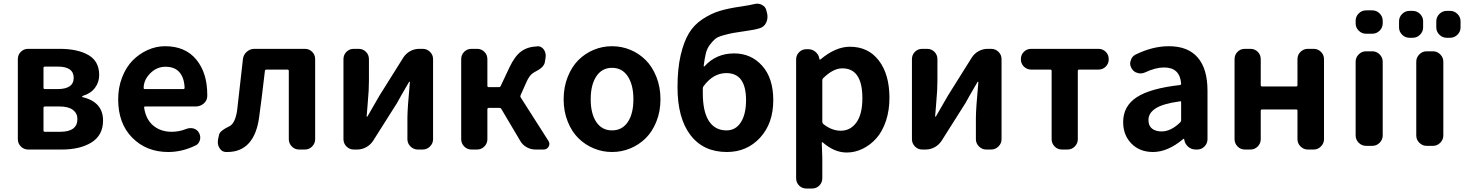

<svg xmlns="http://www.w3.org/2000/svg" viewBox="-20 -831 8137 1067"><path d="M136.7 0Q112.3 0 95.7 -17.1Q79.1 -34.2 79.1 -57.6V-502Q79.1 -526.4 95.7 -543Q112.3 -559.6 136.7 -559.6H310.5Q412.1 -559.6 471.7 -524.9Q531.2 -490.2 531.2 -414.1Q531.2 -374 507.8 -342.8Q484.4 -311.5 439.5 -297.9Q436.5 -296.9 436.5 -294.4Q436.5 -292 439.5 -291Q552.7 -263.7 552.7 -161.1Q552.7 -80.1 489.3 -40Q425.8 0 323.2 0ZM221.7 -343.8Q221.7 -335.9 229.5 -335.9H298.8Q389.6 -335.9 389.6 -398.4Q389.6 -460.9 300.8 -460.9H229.5Q221.7 -460.9 221.7 -454.1ZM221.7 -106.4Q221.7 -98.6 229.5 -98.6H314.5Q410.2 -98.6 410.2 -169.9Q410.2 -201.2 385.3 -220.2Q360.4 -239.3 310.5 -239.3H229.5Q221.7 -239.3 221.7 -231.4Z M915 13.7Q793.9 13.7 715.3 -65.4Q636.7 -144.5 636.7 -279.3Q636.7 -344.7 658.7 -401.4Q680.7 -458 717.3 -495.1Q753.9 -532.2 800.8 -553.2Q847.7 -574.2 897.5 -574.2Q1009.8 -574.2 1070.8 -500Q1131.8 -425.8 1131.8 -305.7Q1131.8 -300.8 1131.8 -295.9Q1130.9 -271.5 1111.8 -255.4Q1092.8 -239.3 1067.4 -239.3H787.1Q779.3 -239.3 781.2 -231.4Q791 -167 832 -132.8Q873 -98.6 934.6 -98.6Q975.6 -98.6 1014.6 -114.3Q1026.4 -119.1 1038.1 -119.1Q1046.9 -119.1 1054.7 -117.2Q1076.2 -111.3 1085.9 -92.8Q1092.8 -80.1 1092.8 -66.4Q1092.8 -52.7 1085.9 -40.5Q1079.1 -28.3 1066.4 -22.5Q992.2 13.7 915 13.7ZM778.3 -341.8Q778.3 -335.9 785.2 -335.9H998Q1005.9 -335.9 1005.9 -342.8Q1005.9 -342.8 1005.9 -342.8Q1003.9 -398.4 977.5 -429.2Q951.2 -460 899.4 -460Q855.5 -460 821.3 -429.7Q778.3 -390.6 778.3 -341.8Z M1243.2 13.7Q1240.2 13.7 1236.3 13.7Q1212.9 13.7 1200.2 -7.8Q1190.4 -23.4 1190.4 -41Q1190.4 -47.9 1191.4 -54.7L1196.3 -77.1Q1197.3 -85.9 1201.7 -92.3Q1206.1 -98.6 1213.4 -104.5Q1220.7 -110.4 1226.1 -113.8Q1231.4 -117.2 1242.7 -123Q1253.9 -128.9 1257.8 -130.9Q1288.1 -149.4 1297.9 -218.8Q1305.7 -285.2 1330.1 -502.9Q1333 -527.3 1351.6 -543.5Q1370.1 -559.6 1394.5 -559.6H1673.8Q1698.2 -559.6 1714.8 -543Q1731.4 -526.4 1731.4 -502V-57.6Q1731.4 -34.2 1714.8 -17.1Q1698.2 0 1673.8 0H1642.6Q1618.2 0 1601.6 -17.1Q1585 -34.2 1585 -57.6V-436.5Q1585 -444.3 1577.1 -444.3H1460Q1453.1 -444.3 1452.1 -436.5Q1431.6 -259.8 1419.9 -178.7Q1407.2 -84 1362.8 -35.2Q1318.4 13.7 1243.2 13.7Z M1946.3 0Q1921.9 0 1905.3 -17.1Q1888.7 -34.2 1888.7 -57.6V-502Q1888.7 -526.4 1905.3 -543Q1921.9 -559.6 1946.3 -559.6H1972.7Q1997.1 -559.6 2013.7 -543Q2030.3 -526.4 2030.3 -502V-382.8Q2030.3 -358.4 2028.8 -327.6Q2027.3 -296.9 2022.9 -249Q2018.6 -201.2 2017.6 -184.6Q2017.6 -182.6 2019.5 -182.6Q2021.5 -182.6 2022.5 -184.6Q2084 -291 2088.9 -299.8L2221.7 -511.7Q2236.3 -534.2 2259.8 -546.9Q2283.2 -559.6 2310.5 -559.6H2329.1Q2352.5 -559.6 2369.6 -543Q2386.7 -526.4 2386.7 -502V-57.6Q2386.7 -34.2 2369.6 -17.1Q2352.5 0 2329.1 0H2301.8Q2278.3 0 2261.2 -17.1Q2244.1 -34.2 2244.1 -57.6V-175.8Q2244.1 -225.6 2257.8 -375Q2257.8 -377 2255.9 -377Q2253.9 -377 2252.9 -375Q2203.1 -290 2186.5 -258.8L2053.7 -48.8Q2039.1 -26.4 2015.6 -13.2Q1992.2 0 1964.8 0Z M2873 -301.8Q2870.1 -294.9 2874 -289.1L3027.3 -48.8Q3033.2 -40 3033.2 -31.2Q3033.2 -24.4 3029.3 -16.6Q3019.5 0 3001 0H2956.1Q2929.7 0 2906.2 -13.2Q2882.8 -26.4 2870.1 -49.8L2766.6 -224.6Q2762.7 -231.4 2755.9 -231.4H2696.3Q2688.5 -231.4 2688.5 -223.6V-57.6Q2688.5 -34.2 2671.9 -17.1Q2655.3 0 2630.9 0H2600.6Q2576.2 0 2559.6 -17.1Q2543 -34.2 2543 -57.6V-502Q2543 -526.4 2559.6 -543Q2576.2 -559.6 2600.6 -559.6H2630.9Q2655.3 -559.6 2671.9 -543Q2688.5 -526.4 2688.5 -502V-354.5Q2688.5 -346.7 2696.3 -346.7H2752.9Q2759.8 -346.7 2762.7 -353.5L2810.5 -455.1Q2840.8 -519.5 2876.5 -545.4Q2912.1 -571.3 2964.8 -573.2Q2966.8 -574.2 2967.8 -574.2Q2989.3 -574.2 3002.9 -554.7Q3012.7 -539.1 3012.7 -521.5Q3012.7 -515.6 3011.7 -508.8L3007.8 -485.4Q3006.8 -478.5 3002.9 -471.7Q2999 -464.8 2995.1 -460.4Q2991.2 -456.1 2983.4 -450.2Q2975.6 -444.3 2971.2 -441.9Q2966.8 -439.5 2956.5 -433.6Q2946.3 -427.7 2943.4 -425.8Q2921.9 -413.1 2904.3 -372.1Z M3112.3 -279.3Q3112.3 -346.7 3134.8 -403.3Q3157.2 -460 3194.3 -497.1Q3231.4 -534.2 3279.8 -554.2Q3328.1 -574.2 3381.3 -574.2Q3434.6 -574.2 3482.9 -554.2Q3531.2 -534.2 3568.4 -497.1Q3605.5 -460 3627.9 -403.3Q3650.4 -346.7 3650.4 -279.3Q3650.4 -211.9 3627.9 -155.8Q3605.5 -99.6 3568.4 -63Q3531.2 -26.4 3482.9 -6.3Q3434.6 13.7 3381.3 13.7Q3328.1 13.7 3279.8 -6.3Q3231.4 -26.4 3194.3 -63Q3157.2 -99.6 3134.8 -155.8Q3112.3 -211.9 3112.3 -279.3ZM3500 -279.3Q3500 -359.4 3468.8 -406.7Q3437.5 -454.1 3381.3 -454.1Q3325.2 -454.1 3293.9 -406.7Q3262.7 -359.4 3262.7 -279.3Q3262.7 -199.2 3293.9 -152.8Q3325.2 -106.4 3381.3 -106.4Q3437.5 -106.4 3468.8 -152.8Q3500 -199.2 3500 -279.3Z M3889.6 -351.6Q3885.7 -345.7 3885.7 -338.9V-313.5Q3885.7 -210.9 3919.4 -158.7Q3953.1 -106.4 4017.6 -106.4Q4068.4 -106.4 4097.2 -151.4Q4126 -196.3 4126 -274.4Q4126 -424.8 4016.6 -424.8Q3943.4 -424.8 3889.6 -351.6ZM4172.9 -808.6Q4180.7 -810.5 4188.5 -810.5Q4202.1 -810.5 4214.8 -803.7Q4235.4 -793 4239.3 -771.5L4243.2 -755.9Q4245.1 -747.1 4245.1 -738.3Q4245.1 -721.7 4238.3 -706.1Q4227.5 -682.6 4204.1 -674.8Q4173.8 -665 4127.9 -659.2Q4078.1 -652.3 4054.7 -647.9Q4031.2 -643.6 3999.5 -634.8Q3967.8 -626 3954.1 -614.3Q3940.4 -602.5 3924.8 -582Q3909.2 -561.5 3902.3 -533.2Q3895.5 -504.9 3890.6 -464.8Q3890.6 -462.9 3892.1 -461.9Q3893.6 -460.9 3895.5 -462.9Q3960 -534.2 4059.6 -534.2Q4154.3 -534.2 4215.8 -465.3Q4277.3 -396.5 4277.3 -274.4Q4277.3 -145.5 4204.1 -65.9Q4130.9 13.7 4019.5 13.7Q3888.7 13.7 3816.9 -80.6Q3745.1 -174.8 3745.1 -346.7Q3745.1 -449.2 3762.7 -524.4Q3780.3 -599.6 3808.6 -646.5Q3836.9 -693.4 3884.3 -724.6Q3931.6 -755.9 3980.5 -770.5Q4029.3 -785.2 4098.6 -794.9Q4145.5 -801.8 4172.9 -808.6Z M4461.9 216.8Q4437.5 216.8 4420.9 200.2Q4404.3 183.6 4404.3 159.2V-500Q4404.3 -524.4 4420.9 -541Q4437.5 -557.6 4461.9 -557.6H4471.7Q4494.1 -557.6 4511.7 -543Q4529.3 -528.3 4533.2 -505.9L4534.2 -502Q4534.2 -500 4536.1 -500Q4538.1 -500 4540 -501Q4624 -571.3 4703.1 -571.3Q4805.7 -571.3 4864.3 -494.1Q4922.9 -417 4922.9 -287.1Q4922.9 -216.8 4903.3 -158.7Q4883.8 -100.6 4850.6 -63Q4817.4 -25.4 4774.4 -4.4Q4731.4 16.6 4685.5 16.6Q4616.2 16.6 4551.8 -40Q4549.8 -41 4548.3 -40Q4546.9 -39.1 4546.9 -37.1L4549.8 46.9V159.2Q4549.8 183.6 4533.2 200.2Q4516.6 216.8 4492.2 216.8ZM4652.3 -104.5Q4706.1 -104.5 4739.3 -150.4Q4772.5 -196.3 4772.5 -285.2Q4772.5 -451.2 4661.1 -451.2Q4610.4 -451.2 4555.7 -397.5Q4549.8 -392.6 4549.8 -385.7V-154.3Q4549.8 -146.5 4555.7 -141.6Q4602.5 -104.5 4652.3 -104.5Z M5105.5 0Q5081.1 0 5064.5 -17.1Q5047.9 -34.2 5047.9 -57.6V-502Q5047.9 -526.4 5064.5 -543Q5081.1 -559.6 5105.5 -559.6H5131.8Q5156.2 -559.6 5172.9 -543Q5189.5 -526.4 5189.5 -502V-382.8Q5189.5 -358.4 5188 -327.6Q5186.5 -296.9 5182.1 -249Q5177.7 -201.2 5176.8 -184.6Q5176.8 -182.6 5178.7 -182.6Q5180.7 -182.6 5181.6 -184.6Q5243.2 -291 5248 -299.8L5380.9 -511.7Q5395.5 -534.2 5418.9 -546.9Q5442.4 -559.6 5469.7 -559.6H5488.3Q5511.7 -559.6 5528.8 -543Q5545.9 -526.4 5545.9 -502V-57.6Q5545.9 -34.2 5528.8 -17.1Q5511.7 0 5488.3 0H5460.9Q5437.5 0 5420.4 -17.1Q5403.3 -34.2 5403.3 -57.6V-175.8Q5403.3 -225.6 5417 -375Q5417 -377 5415 -377Q5413.1 -377 5412.1 -375Q5362.3 -290 5345.7 -258.8L5212.9 -48.8Q5198.2 -26.4 5174.8 -13.2Q5151.4 0 5124 0Z M5881.8 0Q5857.4 0 5840.8 -17.1Q5824.2 -34.2 5824.2 -57.6V-436.5Q5824.2 -444.3 5816.4 -444.3H5710.9Q5686.5 -444.3 5669.9 -460.9Q5653.3 -477.5 5653.3 -502Q5653.3 -526.4 5669.9 -543Q5686.5 -559.6 5710.9 -559.6H6084Q6108.4 -559.6 6125 -543Q6141.6 -526.4 6141.6 -502Q6141.6 -477.5 6125 -460.9Q6108.4 -444.3 6084 -444.3H5977.5Q5969.7 -444.3 5969.7 -436.5V-57.6Q5969.7 -34.2 5953.1 -17.1Q5936.5 0 5912.1 0Z M6387.7 13.7Q6313.5 13.7 6267.6 -33.2Q6221.7 -80.1 6221.7 -152.3Q6221.7 -241.2 6296.9 -290.5Q6372.1 -339.8 6537.1 -358.4Q6543.9 -359.4 6543.9 -366.2Q6537.1 -456.1 6449.2 -456.1Q6401.4 -456.1 6343.8 -428.7Q6331.1 -422.9 6318.4 -422.9Q6309.6 -422.9 6300.8 -425.8Q6279.3 -431.6 6268.6 -451.2Q6260.7 -464.8 6260.7 -478.5Q6260.7 -486.3 6263.7 -494.1Q6269.5 -516.6 6290 -527.3Q6384.8 -574.2 6475.6 -574.2Q6582 -574.2 6636.2 -511.2Q6690.4 -448.2 6690.4 -327.1V-57.6Q6690.4 -34.2 6673.8 -17.1Q6657.2 0 6632.8 0H6625Q6601.6 0 6583.5 -15.1Q6565.4 -30.3 6561.5 -53.7L6560.5 -58.6Q6559.6 -59.6 6558.1 -59.6Q6556.6 -59.6 6555.7 -58.6Q6469.7 13.7 6387.7 13.7ZM6435.5 -100.6Q6487.3 -100.6 6539.1 -151.4Q6543.9 -156.2 6543.9 -163.1V-261.7Q6543.9 -268.6 6538.1 -268.6Q6537.1 -268.6 6536.1 -267.6Q6443.4 -254.9 6402.8 -229Q6362.3 -203.1 6362.3 -164.1Q6362.3 -131.8 6382.3 -116.2Q6402.3 -100.6 6435.5 -100.6Z M6898.4 0Q6874 0 6857.4 -17.1Q6840.8 -34.2 6840.8 -57.6V-502Q6840.8 -526.4 6857.4 -543Q6874 -559.6 6898.4 -559.6H6928.7Q6953.1 -559.6 6969.7 -543Q6986.3 -526.4 6986.3 -502V-358.4Q6986.3 -350.6 6994.1 -350.6H7183.6Q7190.4 -350.6 7190.4 -358.4V-502Q7190.4 -526.4 7207.5 -543Q7224.6 -559.6 7248 -559.6H7280.3Q7303.7 -559.6 7320.8 -543Q7337.9 -526.4 7337.9 -502V-57.6Q7337.9 -34.2 7320.8 -17.1Q7303.7 0 7280.3 0H7248Q7224.6 0 7207.5 -17.1Q7190.4 -34.2 7190.4 -57.6V-215.8Q7190.4 -222.7 7183.6 -222.7H6994.1Q6986.3 -222.7 6986.3 -215.8V-57.6Q6986.3 -34.2 6969.7 -17.1Q6953.1 0 6928.7 0Z M7571.3 -643.6Q7547.9 -643.6 7530.8 -660.6Q7513.7 -677.7 7513.7 -701.2V-715.8Q7513.7 -739.3 7530.8 -756.3Q7547.9 -773.4 7571.3 -773.4H7606.4Q7629.9 -773.4 7647 -756.3Q7664.1 -739.3 7664.1 -715.8V-701.2Q7664.1 -677.7 7647 -660.6Q7629.9 -643.6 7606.4 -643.6ZM7571.3 -20.5Q7547.9 -20.5 7530.8 -37.6Q7513.7 -54.7 7513.7 -78.1V-488.3Q7513.7 -511.7 7530.8 -528.8Q7547.9 -545.9 7571.3 -545.9H7606.4Q7629.9 -545.9 7647 -528.8Q7664.1 -511.7 7664.1 -488.3V-78.1Q7664.1 -54.7 7647 -37.6Q7629.9 -20.5 7606.4 -20.5Z M7812.5 -621.1Q7789.1 -621.1 7772 -638.2Q7754.9 -655.3 7754.9 -678.7V-712.9Q7754.9 -736.3 7772 -753.4Q7789.1 -770.5 7812.5 -770.5H7831.1Q7854.5 -770.5 7871.6 -753.4Q7888.7 -736.3 7888.7 -712.9V-678.7Q7888.7 -655.3 7871.6 -638.2Q7854.5 -621.1 7831.1 -621.1ZM8019.5 -621.1Q7996.1 -621.1 7979 -638.2Q7961.9 -655.3 7961.9 -678.7V-712.9Q7961.9 -736.3 7979 -753.4Q7996.1 -770.5 8019.5 -770.5H8039.1Q8062.5 -770.5 8079.6 -753.4Q8096.7 -736.3 8096.7 -712.9V-678.7Q8096.7 -655.3 8079.6 -638.2Q8062.5 -621.1 8039.1 -621.1ZM7908.2 -20.5Q7884.8 -20.5 7867.7 -37.6Q7850.6 -54.7 7850.6 -78.1V-488.3Q7850.6 -511.7 7867.7 -528.8Q7884.8 -545.9 7908.2 -545.9H7943.4Q7966.8 -545.9 7983.9 -528.8Q8001 -511.7 8001 -488.3V-78.1Q8001 -54.7 7983.9 -37.6Q7966.8 -20.5 7943.4 -20.5Z"/></svg>

Font: Gen Jyuu Gothic Bold
Style: Bold
Weight: 700
Designer: [Source Han Sans]
Ryoko NISHIZUKA  (kana & ideographs); Paul D. Hunt (Latin, Greek & Cyrillic); Wenlong ZHANG  (bopomofo
Version: Version 1.002.20150607